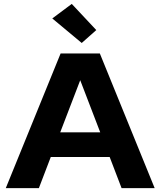

<svg xmlns="http://www.w3.org/2000/svg" viewBox="-20 -978 834 998"><path d="M612 0 550 -162H244L182 0H10L295 -700H499L784 0ZM397 -561 293 -290H501ZM251.8 -882.1 353 -957.7 480.5 -821.7 404.8 -754.6Z"/></svg>

Font: Copperplate Sans CC
Style: Bold
Weight: 700
Designer: indestructible type*
Foundry: Cowboy Collective
Version: Version 1.000